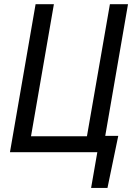

<svg xmlns="http://www.w3.org/2000/svg" viewBox="-20 -731 665 922"><path d="M238.8 -710.9H150.9L27.8 0H447.3L417.5 171.4H496.1L547.9 -78.6H485.4L594.7 -710.9H507.8L397.5 -76.7H128.9Z"/></svg>

Font: Roboto Condensed
Style: Italic
Weight: 400
Designer: Google
Version: Version 1.000;PS 001.000;hotconv 1.0.88;makeotf.lib2.5.64775